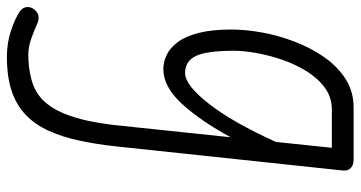

<svg xmlns="http://www.w3.org/2000/svg" viewBox="-270 -317 1044 556"><g transform="rotate(90 252.0 -39.0)"><path d="M59.5 -187.5Q59.5 -228.5 68.2 -276.5Q77 -324.5 95 -371.2Q113 -418 140 -456.5Q167 -495 203.2 -518Q239.5 -541 285.5 -541H435Q447 -541 454.5 -537Q462 -533 465.5 -525.8Q469 -518.5 467.5 -507.5L398 146Q392 203 381.2 253Q370.5 303 352.5 342.5Q334.5 382 307 408Q278.5 435.5 237.5 449.2Q196.5 463 139 463Q98 463 62.8 451.2Q27.5 439.5 7 425.5Q-0.5 420 -3.5 413Q-6.5 406 -5.2 398.2Q-4 390.5 2 383Q11.5 371.5 22.8 371.2Q34 371 41 374.5Q58.5 382.5 83.8 391.8Q109 401 132.5 401Q172.5 401 206.8 391.2Q241 381.5 264 358.5Q287.5 334.5 302 299.5Q316.5 264.5 324.5 224.8Q332.5 185 336.5 148L371.5 -185Q324.5 -98.5 275 -44.2Q225.5 10 174 10Q153 10 132.8 0.2Q112.5 -9.5 95.8 -32Q79 -54.5 69.2 -92.8Q59.5 -131 59.5 -187.5ZM121 -195Q121 -116.5 135.8 -84.8Q150.5 -53 186 -53Q220.5 -53 274.2 -121.5Q328 -190 385 -316L402 -478H291Q256 -478 228.2 -457.8Q200.5 -437.5 180.2 -404.8Q160 -372 147 -334Q134 -296 127.5 -259.2Q121 -222.5 121 -195Z"/></g></svg>

Font: Edu NSW ACT Hand Pre
Style: Regular
Weight: 400
Designer: Tina and Corey Anderson, Eben Sorkin, Mirko Velimirovic
Foundry: Sorkin Type Co.
Version: Version 2.000